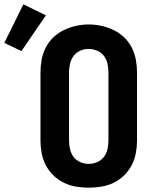

<svg xmlns="http://www.w3.org/2000/svg" viewBox="-110 -859 730 887"><path d="M300 8Q270 8 240.5 3Q211 -2 184.5 -15Q158 -28 136.5 -49Q115 -70 101.5 -96Q88 -122 82.5 -151.5Q77 -181 77 -210V-525Q77 -554 82.5 -583.5Q88 -613 101.5 -639.5Q115 -666 136.5 -686.5Q158 -707 185 -720Q212 -733 241 -739.5Q270 -746 300 -746Q330 -746 359 -739.5Q388 -733 415 -720Q442 -707 463.5 -686.5Q485 -666 498.5 -639.5Q512 -613 517.5 -583.5Q523 -554 523 -525V-210Q523 -181 517.5 -151.5Q512 -122 498.5 -96Q485 -70 463.5 -49Q442 -28 415.5 -15Q389 -2 359.5 3Q330 8 300 8ZM300 -102Q320 -102 339 -110Q358 -118 370 -134Q382 -150 386.5 -170Q391 -190 391 -210V-525Q391 -545 386.5 -565Q382 -585 370 -601Q358 -617 338.5 -625Q319 -633 299 -633Q279 -633 260 -624.5Q241 -616 229.5 -600Q218 -584 213.5 -564.5Q209 -545 209 -525V-210Q209 -190 213.5 -170Q218 -150 230 -134Q242 -118 261 -110Q280 -102 300 -102ZM-11 -623 -90 -661 -2 -839 102 -788Z"/></svg>

Font: Iosevka Curly Slab XBdEx
Style: Regular
Weight: 800
Width: 7
Monospace: yes
Designer: Belleve Invis
Foundry: Belleve Invis
Version: Version 11.0.0; ttfautohint (v1.8.3)